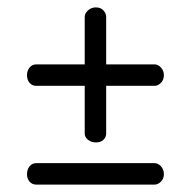

<svg xmlns="http://www.w3.org/2000/svg" viewBox="-20 -556 516 519"><path d="M239 -171Q227 -171 218 -178Q209 -185 209 -195V-324H78Q67 -324 60 -332Q53 -340 53 -353Q53 -365 60 -373.5Q67 -382 78 -382H209V-510Q209 -520 218 -528Q227 -536 239 -536Q252 -536 259.5 -528Q267 -520 267 -510V-382H398Q407 -382 415 -373.5Q423 -365 423 -353Q423 -340 415 -332Q407 -324 398 -324H267V-195Q267 -185 259.5 -178Q252 -171 239 -171ZM78 -57Q67 -57 60 -65Q53 -73 53 -85Q53 -98 60 -106.5Q67 -115 78 -115H398Q407 -115 415 -106.5Q423 -98 423 -85Q423 -73 415 -65Q407 -57 398 -57Z"/></svg>

Font: Dosis
Style: Regular
Weight: 400
Designer: EdgarTolentino, PabloImpallari, IginoMarini
Foundry: EdgarTolentino, PabloImpallari, IginoMarini
Version: Version 3.001; ttfautohint (v1.8.2)